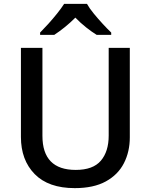

<svg xmlns="http://www.w3.org/2000/svg" viewBox="-20 -961 779 991"><path d="M650 -252Q650 -178 619.5 -118.5Q589 -59 526 -24.5Q463 10 366 10Q230 10 159 -62.5Q88 -135 88 -254V-714H199V-260Q199 -172 242 -128Q285 -84 371 -84Q460 -84 500.5 -131.5Q541 -179 541 -261V-714H650ZM429 -941Q441 -919 463.5 -891.5Q486 -864 510.5 -837.5Q535 -811 554 -793V-781H479Q453 -797 424 -820Q395 -843 369 -870Q342 -843 314 -820.5Q286 -798 260 -781H187V-793Q206 -812 229.5 -838Q253 -864 275 -891.5Q297 -919 311 -941Z"/></svg>

Font: Noto Sans Nag Mundari Medium
Style: Regular
Weight: 500
Version: Version 1.000